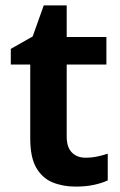

<svg xmlns="http://www.w3.org/2000/svg" viewBox="-20 -681 445 711"><path d="M297 -97Q319 -97 340.5 -101.5Q362 -106 379 -112V-13Q358 -3 328 3.5Q298 10 260 10Q213 10 175 -5.5Q137 -21 114.5 -59.5Q92 -98 92 -168V-442H20V-500L101 -546L142 -661H227V-544H374V-442H227V-175Q227 -136 246 -116.5Q265 -97 297 -97Z"/></svg>

Font: Noto Sans Oriya SemiBold
Style: Regular
Weight: 600
Version: Version 2.003